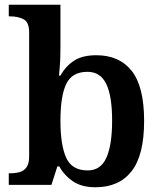

<svg xmlns="http://www.w3.org/2000/svg" viewBox="-20 -780 677 810"><path d="M383 10Q325 10 288.5 -14.5Q252 -39 230 -78H222L197 0H17V-49H24Q45 -49 63 -54Q81 -59 92 -74.5Q103 -90 103 -120V-643Q103 -687 79 -699Q55 -711 23 -711H17V-760H235V-585Q235 -569 234.5 -545Q234 -521 232 -497.5Q230 -474 229 -461H235Q257 -501 292.5 -524Q328 -547 386 -547Q484 -547 536 -480.5Q588 -414 588 -270Q588 -125 535 -57.5Q482 10 383 10ZM350 -61Q405 -61 429 -115Q453 -169 453 -271Q453 -374 428.5 -425.5Q404 -477 349 -477Q284 -477 259.5 -426Q235 -375 235 -270Q235 -169 259 -115Q283 -61 350 -61Z"/></svg>

Font: Noto Naskh Arabic SemiBold
Style: Regular
Weight: 600
Designer: Monotype Design Team, David Williams, Mohamad Dakak and Nizar Qandah
Foundry: Monotype Imaging Inc.
Version: Version 2.016